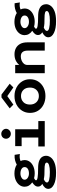

<svg xmlns="http://www.w3.org/2000/svg" viewBox="1046 -1774 907 3040"><g transform="rotate(-90 1500.0 -254.5)"><path d="M274 -159Q234 -159 198 -169Q185 -161 175 -154.5Q165 -148 165 -137Q165 -121 209.5 -113Q254 -105 357 -105Q430 -105 473 -88Q516 -71 534.5 -42Q553 -13 553 22Q553 61 525.5 97Q498 133 439 156Q380 179 286 179Q168 180 98.5 145.5Q29 111 29 57Q29 26 51.5 1Q74 -24 108 -39Q88 -51 76.5 -67.5Q65 -84 65 -106Q65 -135 84 -157.5Q103 -180 132 -198Q99 -220 81 -251Q63 -282 63 -319Q63 -364 90 -400.5Q117 -437 164.5 -458.5Q212 -480 274 -480Q315 -480 350.5 -470.5Q386 -461 413 -443Q445 -461 483.5 -470.5Q522 -480 568 -477L581 -394Q518 -404 470 -383Q485 -353 485 -319Q485 -272 457.5 -236Q430 -200 382.5 -179.5Q335 -159 274 -159ZM273 -250Q318 -250 346 -268.5Q374 -287 374 -319Q374 -349 345.5 -367Q317 -385 273 -385Q235 -385 204.5 -366.5Q174 -348 174 -319Q174 -289 204 -269.5Q234 -250 273 -250ZM130 35Q130 59 174.5 70Q219 81 296 81Q366 81 405.5 68Q445 55 445 32Q445 13 419 4.5Q393 -4 324 -4Q285 -3 248.5 -5.5Q212 -8 181 -15Q160 -5 145 7Q130 19 130 35Z M700 0V-102H842V-366H706V-468H973V-102H1103V0ZM901 -537Q868 -537 845.5 -559.5Q823 -582 823 -612Q823 -645 845 -666.5Q867 -688 901 -688Q932 -688 956 -665.5Q980 -643 980 -612Q980 -582 956 -559.5Q932 -537 901 -537Z M1499 11Q1422 11 1361.5 -20Q1301 -51 1266.5 -106Q1232 -161 1232 -234Q1232 -303 1266.5 -358.5Q1301 -414 1361.5 -446.5Q1422 -479 1499 -479Q1575 -479 1635.5 -446.5Q1696 -414 1730.5 -358.5Q1765 -303 1765 -234Q1765 -161 1730.5 -106Q1696 -51 1635.5 -20Q1575 11 1499 11ZM1499 -93Q1558 -93 1595.5 -131.5Q1633 -170 1633 -234Q1633 -301 1595.5 -338.5Q1558 -376 1499 -376Q1441 -376 1402.5 -338.5Q1364 -301 1364 -234Q1364 -170 1402 -131.5Q1440 -93 1499 -93ZM1363 -497 1304 -555 1476 -685H1522L1694 -555L1635 -497L1498 -593Z M1860 0V-468H1991V-403Q2019 -438 2061 -458.5Q2103 -479 2162 -479Q2213 -479 2255.5 -457.5Q2298 -436 2323.5 -390.5Q2349 -345 2349 -274V0H2218V-272Q2218 -324 2195.5 -351.5Q2173 -379 2126 -379Q2093 -379 2062 -366.5Q2031 -354 2011 -330.5Q1991 -307 1991 -273V0Z M2674 -159Q2634 -159 2598 -169Q2585 -161 2575 -154.5Q2565 -148 2565 -137Q2565 -121 2609.5 -113Q2654 -105 2757 -105Q2830 -105 2873 -88Q2916 -71 2934.5 -42Q2953 -13 2953 22Q2953 61 2925.5 97Q2898 133 2839 156Q2780 179 2686 179Q2568 180 2498.5 145.5Q2429 111 2429 57Q2429 26 2451.5 1Q2474 -24 2508 -39Q2488 -51 2476.5 -67.5Q2465 -84 2465 -106Q2465 -135 2484 -157.5Q2503 -180 2532 -198Q2499 -220 2481 -251Q2463 -282 2463 -319Q2463 -364 2490 -400.5Q2517 -437 2564.5 -458.5Q2612 -480 2674 -480Q2715 -480 2750.5 -470.5Q2786 -461 2813 -443Q2845 -461 2883.5 -470.5Q2922 -480 2968 -477L2981 -394Q2918 -404 2870 -383Q2885 -353 2885 -319Q2885 -272 2857.5 -236Q2830 -200 2782.5 -179.5Q2735 -159 2674 -159ZM2673 -250Q2718 -250 2746 -268.5Q2774 -287 2774 -319Q2774 -349 2745.5 -367Q2717 -385 2673 -385Q2635 -385 2604.5 -366.5Q2574 -348 2574 -319Q2574 -289 2604 -269.5Q2634 -250 2673 -250ZM2530 35Q2530 59 2574.5 70Q2619 81 2696 81Q2766 81 2805.5 68Q2845 55 2845 32Q2845 13 2819 4.5Q2793 -4 2724 -4Q2685 -3 2648.5 -5.5Q2612 -8 2581 -15Q2560 -5 2545 7Q2530 19 2530 35Z"/></g></svg>

Font: Inconsolata Expanded ExtraBold
Style: Regular
Weight: 800
Width: 7
Monospace: yes
Designer: Raph Levien, Cyreal, Brenton Simpson
Foundry: Raph Levien, Cyreal, Google
Version: Version 3.001; ttfautohint (v1.8.2.53-6de2)